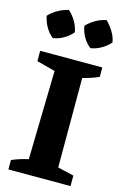

<svg xmlns="http://www.w3.org/2000/svg" viewBox="-135 -964 659 1024"><g transform="rotate(15 194.5 -452.5)"><path d="M21 0V-52Q65 -71 112 -81L123 -571L21 -598V-655H364V-603Q344 -594 321.5 -586.5Q299 -579 275 -573V-79L364 -58V0ZM113 -905Q137 -883 153 -855.5Q169 -828 174 -798Q155 -775 126.5 -758.5Q98 -742 68 -738Q45 -756 28.5 -784.5Q12 -813 6 -845Q27 -867 55 -883Q83 -899 113 -905ZM321 -905Q343 -883 360 -855.5Q377 -828 382 -798Q363 -775 334 -758.5Q305 -742 276 -738Q252 -756 235.5 -784.5Q219 -813 214 -845Q235 -867 262.5 -883Q290 -899 321 -905Z"/></g></svg>

Font: Piazzolla SC
Style: Bold
Weight: 700
Designer: Juan Pablo del Peral
Foundry: Huerta Tipografica
Version: Version 1.330